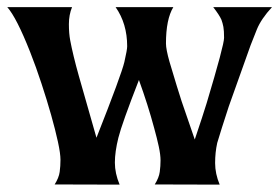

<svg xmlns="http://www.w3.org/2000/svg" viewBox="-29 -513 776 534"><path d="M453.1 -493.2Q432.6 -459.5 432.6 -392.1Q432.6 -376 442.4 -341.3Q465.8 -262.7 476.1 -231.4L512.7 -125Q535.6 -192.9 545.9 -226.6Q594.2 -387.7 594.2 -407.7Q594.2 -427.7 592.3 -438.2Q590.3 -448.7 586.9 -458Q581.1 -471.2 564 -493.2H727.5Q697.3 -460.4 685.5 -431.4Q673.8 -402.3 668 -387.2L607.4 -217.3Q585 -148.9 575.2 -115.7Q569.3 -89.4 569.3 -59.6Q569.3 -29.8 582 0.5L401.4 0Q413.1 -18.6 415.3 -34.9Q417.5 -51.3 417.5 -66.9Q417.5 -82.5 412.6 -105.5Q407.7 -128.4 399.4 -158.2Q382.8 -220.2 357.4 -290.5Q310.1 -169.4 300.3 -130.1Q290.5 -90.8 290.5 -60.8Q290.5 -30.8 303.7 0.5L123 0Q134.8 -18.6 137 -34.9Q139.2 -51.3 139.2 -68.6Q139.2 -85.9 132.1 -118.7Q125 -151.4 113.3 -192.9Q101.6 -234.4 86.4 -280.5Q71.3 -326.7 54.7 -368.7Q17.1 -463.9 -8.8 -493.2H171.4Q162.6 -471.7 162.6 -445.8Q162.6 -419.9 166.3 -400.6Q169.9 -381.3 176 -356Q182.1 -330.6 190.4 -301.3L239.3 -129.9Q309.1 -306.6 316.9 -340.6Q324.7 -374.5 324.7 -384.3Q324.7 -447.3 292.5 -493.2Z"/></svg>

Font: Amarante
Style: Regular
Weight: 400
Designer: Karolina Lach
Foundry: Sorkin Type Co.
Version: Version 1.001